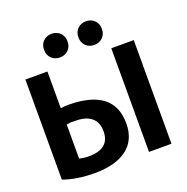

<svg xmlns="http://www.w3.org/2000/svg" viewBox="-159 -1064 1198 1229"><g transform="rotate(-20 440.5 -449.5)"><path d="M66 -698H216V-448Q240 -452 273 -452Q577 -449 577 -214Q577 -100 499 -41.5Q421 17 278 17Q159 17 66 -16ZM423 -216Q423 -275 388 -306.5Q353 -338 289 -340Q273 -341 242 -341Q237 -340 228.5 -338.5Q220 -337 216 -337V-105Q248 -97 280 -97Q423 -97 423 -216ZM804 8H651V-698H804ZM403 -835Q403 -799 380 -777Q357 -755 323 -755Q289 -755 266 -777Q243 -799 243 -835Q243 -872 266 -894Q289 -916 323 -916Q357 -916 380 -894Q403 -872 403 -835ZM637 -835Q637 -799 614 -777Q591 -755 557 -755Q523 -755 500 -777Q477 -799 477 -835Q477 -872 500 -894Q523 -916 557 -916Q591 -916 614 -894Q637 -872 637 -835Z"/></g></svg>

Font: Repo
Style: Bold
Weight: 700
Designer: Stefan Peev
Foundry: Context Ltd
Version: Version 001.000